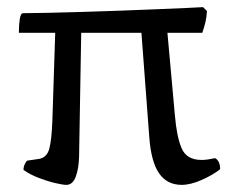

<svg xmlns="http://www.w3.org/2000/svg" viewBox="-20 -519 648 539"><path d="M166 0Q157 0 135.5 -5Q114 -10 89 -19.5Q64 -29 46 -42Q46 -51 49.5 -58Q53 -65 56 -68L90 -73Q112 -77 118.5 -102Q125 -127 127 -180L135 -427H33Q33 -449 35.5 -465.5Q38 -482 45 -482Q72 -482 115 -483Q158 -484 210 -485.5Q262 -487 316 -489Q370 -491 418 -493Q466 -495 501 -496.5Q536 -498 550 -499L561 -488Q560 -470 556.5 -456Q553 -442 548 -427H450L471 -195Q476 -135 490 -102.5Q504 -70 546 -70Q555 -70 564.5 -71.5Q574 -73 584 -75Q598 -67 598 -44Q578 -28 546.5 -14Q515 0 490 0Q449 0 426.5 -32.5Q404 -65 399 -135L377 -427H208L202 -79Q201 -45 192.5 -22.5Q184 0 166 0Z"/></svg>

Font: Texturina Light
Style: Regular
Weight: 300
Designer: Guillermo Torres Carreño
Foundry: Omnibus-Type
Version: Version 1.002; ttfautohint (v1.8.3)